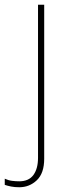

<svg xmlns="http://www.w3.org/2000/svg" viewBox="-70 -548 297 808"><path d="M11 240Q-8 240 -23 237Q-38 234 -50 230V204Q-35 211 -19.5 213Q-4 215 11 215Q51 215 70.5 188.5Q90 162 90 116V-528H116V120Q116 181 85 210.5Q54 240 11 240Z"/></svg>

Font: Noto Sans Syriac Western Thin
Style: Regular
Weight: 100
Designer: Patrick Giasson and the Monotype Design Team
Foundry: Monotype Imaging Inc.
Version: Version 3.000; ttfautohint (v1.8.4.7-5d5b)